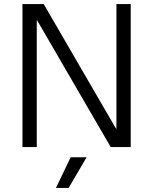

<svg xmlns="http://www.w3.org/2000/svg" viewBox="-20 -720 750 940"><path d="M90 -700H194L548 -90H550V-700H620V0H522L162 -620H160V0H90ZM326 50H404L316 200H254Z"/></svg>

Font: PT Root UI
Style: Regular
Weight: 400
Designer: Vitaly Kuzmin
Foundry: ParaType Ltd.
Version: Version 2.001G